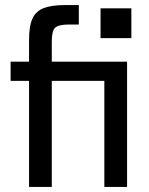

<svg xmlns="http://www.w3.org/2000/svg" viewBox="-20 -740 590 760"><path d="M95 0V-420H22V-496H95V-583Q95 -638 109 -667.5Q123 -697 154.5 -708.5Q186 -720 238 -720H292V-643H254Q212 -643 198.5 -630.5Q185 -618 185 -576V-496H483V0H393V-420H185V0ZM378 -589V-707H500V-589Z"/></svg>

Font: HostGroteskRegular
Style: Regular
Weight: 400
Designer: Doukan Karapınar based on Poppins by Indian Type Foundry, Jonny Pinhorn
Foundry: Element Type
Version: Version 1.001; ttfautohint (v1.8.4.7-5d5b)